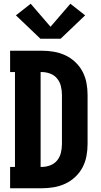

<svg xmlns="http://www.w3.org/2000/svg" viewBox="-20 -1006 540 1026"><path d="M34 0V-114H60V-621H34V-735H203Q236 -735 268 -729.5Q300 -724 329 -710.5Q358 -697 382 -674.5Q406 -652 421 -623.5Q436 -595 442 -563Q448 -531 448 -499V-237Q448 -204 442 -172Q436 -140 421 -111.5Q406 -83 382 -60.5Q358 -38 329 -24.5Q300 -11 268 -5.5Q236 0 203 0ZM203 -114Q226 -114 248.5 -122.5Q271 -131 285.5 -149Q300 -167 305.5 -190Q311 -213 311 -237V-499Q311 -522 305.5 -545Q300 -568 285.5 -586Q271 -604 248.5 -612.5Q226 -621 203 -621H197V-114ZM196 -799 65 -924 144 -986 250 -863 356 -986 435 -924 304 -799Z"/></svg>

Font: Iosevka Slab Heavy
Style: Regular
Weight: 900
Monospace: yes
Designer: Belleve Invis
Foundry: Belleve Invis
Version: Version 11.1.0; ttfautohint (v1.8.3)